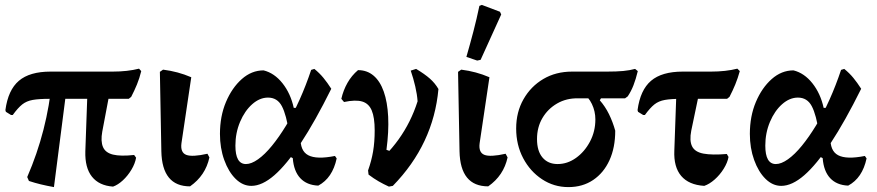

<svg xmlns="http://www.w3.org/2000/svg" viewBox="-20 -751 3575 783"><path d="M25 -282 4 -295 2 -302Q13 -384 57 -421.5Q101 -459 186 -459H439Q500 -459 547 -471L556 -461Q549 -432 538.5 -406.5Q528 -381 515 -356L505 -348H183Q139 -348 113.5 -343.5Q88 -339 70.5 -325Q53 -311 32 -282ZM200 12Q172 7 147 1Q122 -5 98 -13L91 -29Q173 -218 192 -423L255 -416ZM441 10Q384 6 355 -30.5Q326 -67 328 -134L338 -415H435L397 -214Q390 -175 400 -151.5Q410 -128 441 -120.5Q472 -113 527 -119L535 -108Q531 -84 516 -59Q501 -34 481 -15.5Q461 3 441 10Z M755 9Q641 9 638 -134L632 -458L645 -467Q676 -463 704 -455.5Q732 -448 760 -436L720 -167Q715 -129 739.5 -119.5Q764 -110 826 -124L834 -109Q818 -35 755 9Z M1005 7Q970 7 941 -21.5Q912 -50 894.5 -98.5Q877 -147 877 -205Q877 -277 901.5 -335Q926 -393 966 -428.5Q1006 -464 1055 -464Q1099 -453 1132 -411.5Q1165 -370 1178 -311H1231L1159 -208Q1148 -283 1129.5 -318Q1111 -353 1073 -353Q1039 -353 1008.5 -326Q978 -299 959 -254Q940 -209 940 -157Q940 -82 983 -82Q1005 -82 1032.5 -101.5Q1060 -121 1089 -156.5Q1118 -192 1147 -239.5Q1176 -287 1202 -345Q1228 -403 1249 -466L1262 -470Q1283 -453 1299 -433.5Q1315 -414 1331 -389Q1265 -256 1207 -168Q1149 -80 1099 -36.5Q1049 7 1005 7ZM1278 6Q1231 4 1204.5 -24.5Q1178 -53 1174 -106L1152 -118L1207 -218L1206 -192Q1203 -136 1237 -118Q1271 -100 1346 -115L1353 -105Q1336 -25 1278 6Z M1566 10Q1544 0 1524 -11.5Q1504 -23 1483 -39L1481 -56Q1555 -112 1605.5 -182.5Q1656 -253 1683 -338Q1681 -366 1673.5 -398.5Q1666 -431 1655 -463L1677 -470Q1712 -449 1733 -430.5Q1754 -412 1768 -388Q1758 -276 1711.5 -177Q1665 -78 1582 7ZM1481 -56Q1495 -95 1501.5 -133.5Q1508 -172 1508 -219Q1508 -272 1496 -300.5Q1484 -329 1457 -337Q1430 -345 1383 -335L1372 -348Q1380 -383 1397 -413Q1414 -443 1440 -465Q1477 -465 1503.5 -442.5Q1530 -420 1545 -377.5Q1560 -335 1563 -275Q1566 -215 1556 -140L1596 -126Z M1971 9Q1857 9 1854 -134L1848 -458L1861 -467Q1892 -463 1920 -455.5Q1948 -448 1976 -436L1936 -167Q1931 -129 1955.5 -119.5Q1980 -110 2042 -124L2050 -109Q2034 -35 1971 9ZM1926 -504 1882 -519Q1897 -571 1910.5 -622.5Q1924 -674 1935 -727L1945 -731L2019 -703L2024 -692L1940 -507Z M2298 12Q2239 12 2190.5 -20Q2142 -52 2113.5 -106Q2085 -160 2085 -227Q2085 -294 2115 -346.5Q2145 -399 2196 -429Q2247 -459 2313 -459H2455Q2495 -459 2521.5 -461.5Q2548 -464 2570 -470L2581 -461Q2573 -428 2563.5 -403.5Q2554 -379 2540 -358L2529 -350H2338Q2290 -351 2252 -329Q2214 -307 2192 -269.5Q2170 -232 2170 -184Q2170 -135 2192.5 -108.5Q2215 -82 2254 -82Q2294 -82 2329 -107Q2364 -132 2386 -173.5Q2408 -215 2408 -264Q2408 -297 2394 -326.5Q2380 -356 2356 -371L2447 -376L2426 -342Q2448 -317 2463.5 -285.5Q2479 -254 2489 -218Q2489 -149 2465.5 -97.5Q2442 -46 2399 -17Q2356 12 2298 12Z M2852 7Q2789 3 2758 -33.5Q2727 -70 2730 -137L2740 -419H2841L2799 -218Q2791 -177 2802.5 -154Q2814 -131 2849 -124.5Q2884 -118 2944 -123L2951 -111Q2947 -88 2931.5 -63Q2916 -38 2894.5 -19Q2873 0 2852 7ZM2603 -282 2582 -295 2580 -302Q2591 -384 2635 -421.5Q2679 -459 2764 -459H2879Q2940 -459 2987 -471L2997 -461Q2989 -432 2978.5 -406.5Q2968 -381 2955 -356L2945 -348H2761Q2717 -348 2691.5 -343.5Q2666 -339 2648.5 -325Q2631 -311 2610 -282Z M3166 7Q3131 7 3102 -21.5Q3073 -50 3055.5 -98.5Q3038 -147 3038 -205Q3038 -277 3062.5 -335Q3087 -393 3127 -428.5Q3167 -464 3216 -464Q3260 -453 3293 -411.5Q3326 -370 3339 -311H3392L3320 -208Q3309 -283 3290.5 -318Q3272 -353 3234 -353Q3200 -353 3169.5 -326Q3139 -299 3120 -254Q3101 -209 3101 -157Q3101 -82 3144 -82Q3166 -82 3193.5 -101.5Q3221 -121 3250 -156.5Q3279 -192 3308 -239.5Q3337 -287 3363 -345Q3389 -403 3410 -466L3423 -470Q3444 -453 3460 -433.5Q3476 -414 3492 -389Q3426 -256 3368 -168Q3310 -80 3260 -36.5Q3210 7 3166 7ZM3439 6Q3392 4 3365.5 -24.5Q3339 -53 3335 -106L3313 -118L3368 -218L3367 -192Q3364 -136 3398 -118Q3432 -100 3507 -115L3514 -105Q3497 -25 3439 6Z"/></svg>

Font: Alegreya SemiBold
Style: Regular
Weight: 600
Designer: Juan Pablo del Peral
Foundry: Huerta Tipografica
Version: Version 2.009